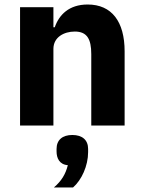

<svg xmlns="http://www.w3.org/2000/svg" viewBox="-20 -557 636 852"><path d="M301 42C257 42 231 64 231 104V115C231 144 243 173 281 176C271 216 253 246 219 275H304C342 242 371 179 371 118V104C371 64 345 42 301 42ZM217 0V-340C217 -392 264 -417 312 -417C366 -417 385 -384 385 -317V0H533V-329C533 -461 476 -537 369 -537C286 -537 242 -491 223 -436H217V-525H69V0Z"/></svg>

Font: LVC Sans
Style: Bold
Weight: 700
Designer: Mike Abbink, Paul van der Laan, Pieter van Rosmalen
Foundry: Bold Monday
Version: Version 3.0